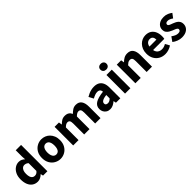

<svg xmlns="http://www.w3.org/2000/svg" viewBox="395 -2462 4116 4116"><g transform="rotate(-45 2453.0 -403.5)"><path d="M276 14Q206 14 153.5 -21.5Q101 -57 73 -123.5Q45 -190 45 -282Q45 -375 78.5 -441Q112 -507 166 -542.5Q220 -578 280 -578Q327 -578 358.5 -562Q390 -546 420 -519L414 -605V-798H576V0H444L432 -57H428Q398 -26 358.5 -6Q319 14 276 14ZM318 -120Q346 -120 369 -131.5Q392 -143 414 -172V-407Q391 -429 366.5 -437.5Q342 -446 317 -446Q290 -446 266 -428Q242 -410 227 -374.5Q212 -339 212 -284Q212 -228 224.5 -191.5Q237 -155 261 -137.5Q285 -120 318 -120Z M967 14Q896 14 833 -21Q770 -56 731.5 -122.5Q693 -189 693 -282Q693 -376 731.5 -442Q770 -508 833 -543Q896 -578 967 -578Q1020 -578 1069.5 -558.5Q1119 -539 1157 -500.5Q1195 -462 1217.5 -407.5Q1240 -353 1240 -282Q1240 -189 1201.5 -122.5Q1163 -56 1100.5 -21Q1038 14 967 14ZM967 -118Q1003 -118 1027 -138Q1051 -158 1062.5 -195.5Q1074 -233 1074 -282Q1074 -332 1062.5 -369Q1051 -406 1027 -426Q1003 -446 967 -446Q932 -446 908 -426Q884 -406 871.5 -369Q859 -332 859 -282Q859 -233 871.5 -195.5Q884 -158 908 -138Q932 -118 967 -118Z M1358 0V-564H1490L1502 -491H1505Q1540 -527 1580.5 -552.5Q1621 -578 1677 -578Q1737 -578 1774 -553.5Q1811 -529 1832 -483Q1870 -522 1912.5 -550Q1955 -578 2011 -578Q2102 -578 2144 -517.5Q2186 -457 2186 -351V0H2024V-330Q2024 -393 2007 -416Q1990 -439 1952 -439Q1931 -439 1906 -425Q1881 -411 1853 -383V0H1691V-330Q1691 -393 1673.5 -416Q1656 -439 1618 -439Q1597 -439 1572 -425Q1547 -411 1520 -383V0Z M2472 14Q2421 14 2383.5 -8.5Q2346 -31 2325.5 -69.5Q2305 -108 2305 -156Q2305 -246 2381 -295.5Q2457 -345 2624 -364Q2623 -389 2613.5 -408Q2604 -427 2584.5 -437.5Q2565 -448 2534 -448Q2497 -448 2460 -434Q2423 -420 2382 -397L2325 -504Q2361 -526 2399 -542.5Q2437 -559 2478.5 -568.5Q2520 -578 2564 -578Q2637 -578 2686 -550Q2735 -522 2761 -466Q2787 -410 2787 -325V0H2654L2643 -58H2638Q2603 -27 2561.5 -6.5Q2520 14 2472 14ZM2527 -113Q2556 -113 2579 -126Q2602 -139 2624 -162V-264Q2563 -257 2526.5 -243Q2490 -229 2475 -210Q2460 -191 2460 -168Q2460 -139 2478.5 -126Q2497 -113 2527 -113Z M2930 0V-564H3092V0ZM3011 -649Q2969 -649 2944 -672.5Q2919 -696 2919 -736Q2919 -774 2944 -797.5Q2969 -821 3011 -821Q3052 -821 3077.5 -797.5Q3103 -774 3103 -736Q3103 -696 3077.5 -672.5Q3052 -649 3011 -649Z M3243 0V-564H3375L3387 -492H3390Q3426 -528 3470 -553Q3514 -578 3572 -578Q3664 -578 3705.5 -517.5Q3747 -457 3747 -351V0H3585V-330Q3585 -393 3567.5 -416Q3550 -439 3512 -439Q3480 -439 3457 -424.5Q3434 -410 3405 -383V0Z M4143 14Q4062 14 3998 -21.5Q3934 -57 3896 -123Q3858 -189 3858 -282Q3858 -351 3880 -405.5Q3902 -460 3940 -499Q3978 -538 4025.5 -558Q4073 -578 4123 -578Q4203 -578 4256 -543Q4309 -508 4335.5 -447Q4362 -386 4362 -308Q4362 -285 4360 -265.5Q4358 -246 4355 -235H4015Q4022 -193 4043 -165.5Q4064 -138 4094.5 -124.5Q4125 -111 4164 -111Q4197 -111 4226.5 -120.5Q4256 -130 4287 -148L4341 -49Q4299 -20 4246.5 -3Q4194 14 4143 14ZM4013 -343H4224Q4224 -392 4201 -423Q4178 -454 4126 -454Q4100 -454 4076 -441.5Q4052 -429 4035.5 -405Q4019 -381 4013 -343Z M4645 14Q4589 14 4530.5 -8Q4472 -30 4429 -65L4501 -167Q4540 -138 4576 -122Q4612 -106 4648 -106Q4687 -106 4705 -120.5Q4723 -135 4723 -159Q4723 -178 4706.5 -191Q4690 -204 4663.5 -215Q4637 -226 4608 -237Q4573 -251 4539 -271.5Q4505 -292 4482.5 -324Q4460 -356 4460 -403Q4460 -455 4486.5 -494.5Q4513 -534 4561.5 -556Q4610 -578 4674 -578Q4738 -578 4787 -556.5Q4836 -535 4871 -507L4798 -410Q4768 -432 4738.5 -445Q4709 -458 4679 -458Q4645 -458 4628.5 -445Q4612 -432 4612 -410Q4612 -392 4627 -380Q4642 -368 4667 -358.5Q4692 -349 4722 -338Q4749 -327 4776 -314Q4803 -301 4825.5 -281Q4848 -261 4861 -234Q4874 -207 4874 -168Q4874 -117 4848 -75.5Q4822 -34 4771 -10Q4720 14 4645 14Z"/></g></svg>

Font: Noto Sans KR Thin ExtraBold
Style: Regular
Weight: 800
Version: Version 2.004-H2;hotconv 1.0.118;makeotfexe 2.5.65603